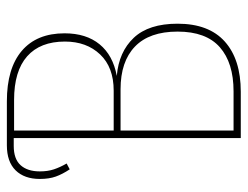

<svg xmlns="http://www.w3.org/2000/svg" viewBox="-101 -620 721 559"><g transform="rotate(-90 259.5 -340.5)"><path d="M470 -184Q470 -93 418 -46.5Q366 0 272 0H137V-661H114Q76 -661 58 -641Q40 -621 40 -585Q40 -562 46 -544Q52 -526 63 -507L46 -498Q32 -519 25 -538.5Q18 -558 18 -585Q18 -630 43 -655.5Q68 -681 116 -681H244Q340 -681 391 -637.5Q442 -594 442 -513Q442 -450 410 -411Q378 -372 318 -361Q388 -355 429 -311.5Q470 -268 470 -184ZM159 -660V-370H275Q343 -370 380.5 -409.5Q418 -449 418 -512Q418 -584 375 -622Q332 -660 248 -660ZM447 -184Q447 -266 403.5 -308Q360 -350 279 -350H159V-21H273Q356 -21 401.5 -61Q447 -101 447 -184Z"/></g></svg>

Font: Fira Sans Extra Condensed Thin
Style: Regular
Weight: 250
Width: 1
Designer: Carrois Corporate & Edenspiekermann AG
Foundry: Carrois Corporate GbR & Edenspiekermann AG
Version: Version 4.203